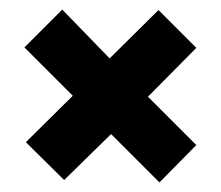

<svg xmlns="http://www.w3.org/2000/svg" viewBox="-20 -451 462 401"><path d="M313 -70 212 -171 114 -75 34 -154 132 -251 31 -352 110 -431 209 -329 311 -430 390 -351 289 -249 390 -148Z"/></svg>

Font: Kanit SemiBold
Style: Regular
Weight: 600
Designer: Katatrad Team
Foundry: CadsonDemak
Version: Version 2.000; ttfautohint (v1.8.3)